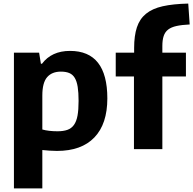

<svg xmlns="http://www.w3.org/2000/svg" viewBox="-20 -835 1082 1075"><path d="M58 -540H199L209 -478H215Q269 -550 372 -550Q581 -550 581 -284Q581 -141 508.5 -65.5Q436 10 299 10Q278 10 257.5 8.5Q237 7 217 5V220H58ZM302 -100Q335 -100 357.5 -108Q380 -116 394 -135.5Q408 -155 414 -187.5Q420 -220 420 -270Q420 -317 415 -348.5Q410 -380 398.5 -399Q387 -418 368 -426Q349 -434 321 -434Q271 -434 244 -403Q217 -372 217 -300V-110Q234 -105 256 -102.5Q278 -100 302 -100Z M730 -407H628V-540H731V-566Q731 -635 746.5 -682Q762 -729 797.5 -758Q833 -787 891 -800Q949 -813 1034 -815L1042 -698Q998 -696 968.5 -689.5Q939 -683 921.5 -669.5Q904 -656 896.5 -633.5Q889 -611 889 -578V-540H1021V-407H889V0H730Z"/></svg>

Font: Encode Sans Narrow
Style: Bold
Weight: 700
Designer: Pablo Impallari, Andres Torresi
Foundry: Pablo Impallari, Andres Torresi
Version: Version 1.000; ttfautohint (v1.00) -l 8 -r 50 -G 200 -x 14 -